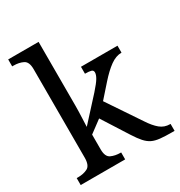

<svg xmlns="http://www.w3.org/2000/svg" viewBox="-178 -883 942 1006"><g transform="rotate(-30 293.0 -380.0)"><path d="M18 0V-42H26Q60 -42 84 -54.5Q108 -67 108 -114V-650Q108 -694 83.5 -706Q59 -718 26 -718H18V-760H202V-374Q202 -361 201.5 -340Q201 -319 200 -298Q199 -277 198.5 -262.5Q198 -248 198 -248L323 -385Q355 -421 366.5 -440.5Q378 -460 378 -474Q378 -487 366 -490.5Q354 -494 329 -494V-536H550V-494Q516 -494 482 -469.5Q448 -445 409 -401L339 -322L472 -124Q498 -84 523.5 -63Q549 -42 583 -42H586V0H572Q529 0 500 -3Q471 -6 451.5 -15.5Q432 -25 414.5 -44.5Q397 -64 376 -97L276 -254L202 -199V-109Q202 -65 226.5 -53.5Q251 -42 284 -42H287V0Z"/></g></svg>

Font: Noto Serif Khitan Small Script
Style: Regular
Weight: 400
Designer: LIU Zhao, ZHANG Congyu, Kushim JIANG
Foundry: Guyu Beijing Co. Ltd.
Version: Version 1.000; ttfautohint (v1.8.4.7-5d5b)